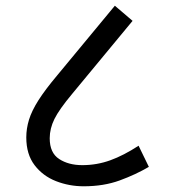

<svg xmlns="http://www.w3.org/2000/svg" viewBox="-20 -652 591 672"><path d="M273 0Q222 0 176 -18Q130 -36 101 -74Q72 -112 72 -171Q72 -202 81.5 -233Q91 -264 114.5 -301Q138 -338 180 -388L382 -632L444 -579L233 -324Q187 -269 170.5 -235.5Q154 -202 154 -168Q154 -117 187 -95.5Q220 -74 268 -74Q319 -74 366 -91Q413 -108 465 -142L501 -68Q455 -41 399 -20.5Q343 0 273 0Z"/></svg>

Font: RS Noto Sans
Style: Regular
Weight: 400
Designer: Monotype Design Team
Foundry: Monotype Imaging Inc.
Version: Version 3.10